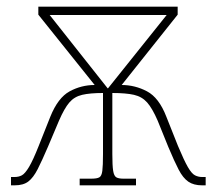

<svg xmlns="http://www.w3.org/2000/svg" viewBox="-20 -556 650 576"><path d="M13 0V-25H24Q36 -25 45.5 -30Q55 -35 67 -55Q79 -75 96 -118L131 -206Q154 -263 189 -282Q224 -301 264 -301L95 -512V-536H513V-512L345 -301Q385 -301 421 -282Q457 -263 479 -206L514 -118Q532 -75 543.5 -55Q555 -35 565 -30Q575 -25 586 -25H597V0H586Q561 0 545 -11Q529 -22 516 -47Q503 -72 485 -115L453 -194Q437 -231 421.5 -248.5Q406 -266 382 -271.5Q358 -277 317 -277V-94Q317 -59 319.5 -43.5Q322 -28 329 -24Q336 -20 350 -20H388V0H219V-20H254Q271 -20 278 -24Q285 -28 287 -43.5Q289 -59 289 -94V-277Q250 -277 226.5 -271.5Q203 -266 188 -248.5Q173 -231 157 -194L124 -116Q106 -74 93 -48.5Q80 -23 65 -11.5Q50 0 24 0ZM303 -291H304L480 -511H129Z"/></svg>

Font: Noto Serif Thin
Style: Regular
Weight: 100
Designer: Monotype Design Team
Foundry: Monotype Imaging Inc.
Version: Version 2.015